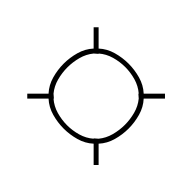

<svg xmlns="http://www.w3.org/2000/svg" viewBox="-83 -723 765 765"><g transform="rotate(45 300.0 -340.0)"><path d="M487 -139 427 -199Q402 -176 368 -166.5Q334 -157 300 -157Q266 -157 232 -166.5Q198 -176 173 -199L113 -139L99 -153L159 -213Q136 -238 126.5 -272Q117 -306 117 -340Q117 -374 126.5 -408Q136 -442 159 -467L99 -527L113 -541L173 -481Q198 -504 232 -513.5Q266 -523 300 -523Q334 -523 368 -513.5Q402 -504 427 -481L487 -541L501 -527L441 -467Q464 -442 473.5 -408Q483 -374 483 -340Q483 -306 473.5 -272Q464 -238 441 -213L501 -153ZM300 -176Q330 -176 360 -184.5Q390 -193 413 -213L412 -214L427 -227Q446 -250 454 -280Q462 -310 462 -340Q462 -370 454 -400Q446 -430 427 -453L412 -466L413 -467Q390 -487 360 -495.5Q330 -504 300 -504Q270 -504 240 -495.5Q210 -487 187 -467L188 -466L173 -453Q154 -430 146 -400Q138 -370 138 -340Q138 -310 146 -280Q154 -250 173 -227L188 -214L187 -213Q210 -193 240 -184.5Q270 -176 300 -176Z"/></g></svg>

Font: Iosevka HT Thin Extended
Style: Regular
Weight: 100
Width: 7
Monospace: yes
Designer: Belleve Invis
Foundry: Belleve Invis
Version: Version 32.3.0; ttfautohint (v1.8.4)